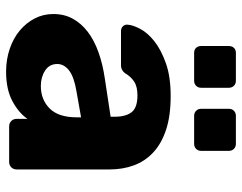

<svg xmlns="http://www.w3.org/2000/svg" viewBox="-102 -682 794 630"><g transform="rotate(90 295.0 -367.0)"><path d="M360 -607Q350 -607 343.5 -613.5Q337 -620 337 -630V-721Q337 -731 343.5 -737.5Q350 -744 360 -744H452Q462 -744 468.5 -737.5Q475 -731 475 -721V-630Q475 -620 468.5 -613.5Q462 -607 452 -607ZM153 -607Q143 -607 137 -613.5Q131 -620 131 -630V-721Q131 -731 137 -737.5Q143 -744 153 -744H245Q255 -744 261.5 -737.5Q268 -731 268 -721V-630Q268 -620 261.5 -613.5Q255 -607 245 -607ZM215 10Q175 10 140 -2Q105 -14 80 -35Q55 -56 40.5 -84Q26 -112 26 -145Q26 -181 41.5 -209Q57 -237 84.5 -258Q112 -279 151 -293Q190 -307 238 -314L363 -333V-347Q363 -383 348 -402Q333 -421 293 -421Q264 -421 247.5 -410Q231 -399 220 -380Q210 -367 195 -367H83Q72 -367 66 -373.5Q60 -380 61 -389Q62 -406 75 -430.5Q88 -455 116 -477Q144 -499 188 -514.5Q232 -530 295 -530Q360 -530 405.5 -515Q451 -500 480 -473Q509 -446 522.5 -409.5Q536 -373 536 -329V-25Q536 -14 529 -7Q522 0 511 0H395Q384 0 377 -7Q370 -14 370 -25V-60Q350 -31 311.5 -10.5Q273 10 215 10ZM262 -104Q307 -104 336 -133Q365 -162 365 -222V-236L280 -221Q232 -213 211 -196.5Q190 -180 190 -158Q190 -132 211.5 -118Q233 -104 262 -104Z"/></g></svg>

Font: Fz Rubik
Style: Bold
Weight: 700
Designer: Hubert and Fischer
Foundry: Hubert and Fischer
Version: Vit hóa bi FontZin.com